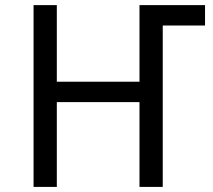

<svg xmlns="http://www.w3.org/2000/svg" viewBox="-20 -734 835 754"><path d="M619.1 0H527.8V-333H203.1V0H111.8V-713.9H203.1V-413.1H527.8V-713.9H785.2V-633.8H619.1Z"/></svg>

Font: WenQuanYi Micro Hei
Style: Regular
Weight: 400
Foundry: Ascender Corporation
Version: Version 0.2.0-beta